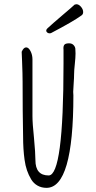

<svg xmlns="http://www.w3.org/2000/svg" viewBox="-20 -886 461 921"><path d="M201.7 -739.3Q201.7 -733.9 206.5 -730Q211.4 -726.1 217.8 -726.1Q222.7 -726.1 226.1 -728Q331.5 -783.2 371.6 -812.5Q378.9 -817.9 378.9 -828.1Q378.9 -841.3 368.4 -853.5Q357.9 -865.7 346.2 -865.7Q343.3 -865.7 337.9 -863.8Q325.2 -851.6 278.8 -812.5Q229.5 -770.5 207 -749.5Q201.7 -744.1 201.7 -739.3ZM332 -428.7Q332 -433.6 331.5 -437.5Q331.1 -440.9 331.1 -445.8Q331.1 -457 333.5 -487.8Q335.4 -512.7 335.4 -529.3Q335.4 -547.9 338.9 -579.1Q342.3 -610.4 342.3 -629.9Q342.3 -641.6 341.3 -653.3Q339.8 -663.1 332 -670.7Q324.2 -678.2 311.5 -678.2Q295.9 -678.2 290 -672.6Q284.2 -667 284.2 -654.8Q284.2 -650.4 284.7 -647V-638.2V-582Q284.7 -44.4 213.4 -44.4Q149.9 -44.4 149.9 -117.7Q149.9 -150.9 143.1 -223.6Q135.7 -293.9 135.7 -329.6V-601.6Q135.7 -622.6 126.5 -640.6Q117.2 -658.7 105.5 -658.7Q93.3 -658.7 84 -637.7L85.9 -591.8Q88.4 -529.3 88.4 -494.6Q88.4 -350.6 90.8 -231Q90.8 -170.9 97.7 -120.6Q101.6 -91.8 109.4 -69.1Q117.2 -46.4 129.4 -25.9Q141.1 -6.3 160.2 4.4Q179.2 15.1 203.1 15.1Q332 15.1 332 -428.7Z"/></svg>

Font: Amatica SC
Style: Bold
Weight: 400
Designer: Vernon Adams, Ben Nathan
Foundry: newtypography
Version: Version 2.000